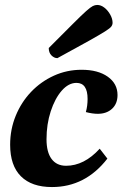

<svg xmlns="http://www.w3.org/2000/svg" viewBox="-20 -744 499 776"><path d="M190 12Q108 12 64.5 -31.5Q21 -75 21 -159Q21 -221 43.5 -276Q66 -331 105.5 -372.5Q145 -414 197.5 -438Q250 -462 310 -462Q376 -462 415.5 -434Q455 -406 455 -360Q455 -325 433 -304.5Q411 -284 375 -284Q354 -284 327 -291Q334 -316 334 -344Q334 -409 289 -409Q257 -409 229.5 -377.5Q202 -346 185 -294Q168 -242 168 -181Q168 -129 188.5 -101.5Q209 -74 247 -74Q320 -74 383 -143L414 -103Q325 12 190 12ZM212 -509Q199 -509 188 -520Q177 -531 177 -550Q239 -612 274.5 -647.5Q310 -683 328 -699Q346 -715 355 -719.5Q364 -724 373 -724Q388 -724 402 -713Q416 -702 425.5 -685Q435 -668 435 -652Q435 -644 430 -637Q425 -630 404.5 -617Q384 -604 338.5 -578.5Q293 -553 212 -509Z"/></svg>

Font: Petrona ExtraBold
Style: Italic
Weight: 800
Italic angle: -9°
Designer: Ringo R. Seeber
Foundry: Ringo R. Seeber
Version: Version 2.001; ttfautohint (v1.8.3)